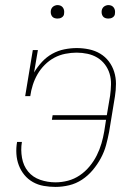

<svg xmlns="http://www.w3.org/2000/svg" viewBox="-20 -727 540 755"><path d="M198 8Q175 8 152 4Q129 0 109.5 -11Q90 -22 76 -39Q62 -56 54 -77Q46 -98 44.5 -121.5Q43 -145 47 -168Q47 -168 47 -168.5Q47 -169 47 -169H67Q67 -169 66.5 -169Q66 -169 66 -168Q61 -138 66.5 -106.5Q72 -75 90.5 -52.5Q109 -30 138 -20Q167 -10 198 -10Q223 -10 247.5 -16.5Q272 -23 293.5 -37.5Q315 -52 332 -72.5Q349 -93 360.5 -116Q372 -139 379 -163Q386 -187 390 -211L397 -256H184L187 -274H400L413 -351Q416 -373 416.5 -395Q417 -417 411 -437Q405 -457 392.5 -473.5Q380 -490 362.5 -500.5Q345 -511 324 -515.5Q303 -520 281 -520Q260 -520 237 -515.5Q214 -511 193.5 -500Q173 -489 156 -472Q139 -455 127.5 -435Q116 -415 109 -393Q102 -371 99 -349H79L109 -530H129L114 -442Q127 -464 145 -483.5Q163 -503 185.5 -515.5Q208 -528 233 -533Q258 -538 282 -538Q306 -538 330 -533Q354 -528 374 -516Q394 -504 408 -485.5Q422 -467 429 -444.5Q436 -422 436 -397.5Q436 -373 432 -348L409 -208Q404 -182 397 -156Q390 -130 376.5 -105Q363 -80 344.5 -58Q326 -36 302.5 -20.5Q279 -5 252 1.5Q225 8 198 8ZM406 -654Q400 -654 394 -656Q388 -658 384.5 -663Q381 -668 380 -674Q379 -680 380 -686Q381 -691 383.5 -695Q386 -699 389.5 -701.5Q393 -704 397.5 -705.5Q402 -707 406 -707Q413 -707 418.5 -704.5Q424 -702 427.5 -697Q431 -692 432 -686Q433 -680 432 -674Q432 -669 429.5 -665Q427 -661 423 -658.5Q419 -656 415 -655Q411 -654 406 -654ZM206 -654Q200 -654 194 -656Q188 -658 184.5 -663Q181 -668 180 -674Q179 -680 180 -686Q181 -691 183.5 -695Q186 -699 189.5 -701.5Q193 -704 197.5 -705.5Q202 -707 206 -707Q213 -707 218.5 -704.5Q224 -702 227.5 -697Q231 -692 232 -686Q233 -680 232 -674Q232 -669 229.5 -665Q227 -661 223 -658.5Q219 -656 215 -655Q211 -654 206 -654Z"/></svg>

Font: Iosevka Curly Slab ThObl
Style: Regular
Weight: 100
Italic angle: -9°
Monospace: yes
Designer: Belleve Invis
Foundry: Belleve Invis
Version: Version 11.0.0; ttfautohint (v1.8.3)